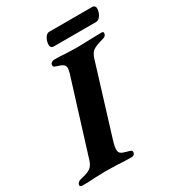

<svg xmlns="http://www.w3.org/2000/svg" viewBox="-232 -910 936 1025"><g transform="rotate(-30 236.0 -397.0)"><path d="M-41 -11Q-37 -27 -14 -32Q28 -41 46 -54Q64 -67 73 -97L214 -551Q219 -571 219 -580Q219 -595 208 -603Q197 -611 169 -619Q149 -624 155 -640Q156 -646 163.5 -650.5Q171 -655 179 -655Q216 -655 253 -652Q301 -650 320 -650Q339 -650 389 -652Q443 -654 467 -654Q485 -654 480 -640Q478 -631 471.5 -626.5Q465 -622 452 -619Q408 -607 391.5 -594Q375 -581 366 -550L238 -134Q225 -94 225 -73Q225 -57 234 -49.5Q243 -42 266 -36Q288 -31 294 -26Q300 -21 297 -12Q294 3 275 3Q238 3 194 0Q138 -2 120 -2Q100 -2 50 0Q11 3 -26 3Q-34 3 -38.5 -1Q-43 -5 -41 -11ZM192 -735Q192 -760 203.5 -778.5Q215 -797 229 -797H495Q504 -797 509 -791.5Q514 -786 514 -779Q514 -755 501.5 -736Q489 -717 473 -717H212Q203 -717 197.5 -722.5Q192 -728 192 -735Z"/></g></svg>

Font: EB Garamond
Style: Bold Italic
Weight: 700
Italic angle: -17.2°
Designer: Georg Duffner and Octavio Pardo
Foundry: Georg Duffner
Version: Version 1.000